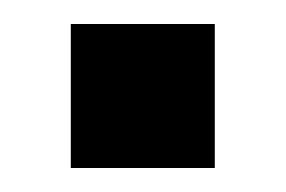

<svg xmlns="http://www.w3.org/2000/svg" viewBox="-20 -690 238 160"><path d="M159 -670V-550H39V-670Z"/></svg>

Font: Amiko SemiBold
Style: Regular
Weight: 600
Designer: Pablo Impallari, Rodrigo Fuenzalida, Andres Torresi
Foundry: Impallari Type
Version: Version 1.001; ttfautohint (v1.3)